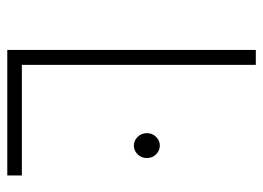

<svg xmlns="http://www.w3.org/2000/svg" viewBox="-120 -620 739 540"><g transform="rotate(90 250.0 -349.5)"><path d="M120 -699H162V-41H473V0H120ZM424 -393Q424 -377 413.5 -366.5Q403 -356 389 -356Q375 -356 364.5 -366.5Q354 -377 354 -393Q354 -408 364.5 -418.5Q375 -429 389 -429Q403 -429 413.5 -418.5Q424 -408 424 -393Z"/></g></svg>

Font: Argentum Sans ExtraLight
Style: Regular
Weight: 275
Designer: Julieta Ulanovsky (Modified by Cristiano Sobral)
Foundry: Julieta Ulanovsky
Version: Version 1.000; ttfautohint (v1.5.65-e2d9)